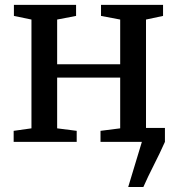

<svg xmlns="http://www.w3.org/2000/svg" viewBox="-20 -566 708 766"><path d="M34.5 0V-44L105.5 -54V-488L35.5 -502.5V-546.5H283.5V-502.5L208 -488V-309.5H459.5V-488L383 -502.5V-546.5H630.5V-502.5L562.5 -488V-55.5H638V0Q618 45 594 92Q570 139 552 180H491.5L546 0H381V-44L459.5 -54V-256.5H208V-54L286 -44V0Z"/></svg>

Font: Merriweather Text
Style: Regular
Weight: 400
Designer: Eben Sorkin
Foundry: Eben Sorkin
Version: Version 2.100; ttfautohint (v1.7.19-72a1) -l 8 -r 50 -G 200 